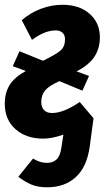

<svg xmlns="http://www.w3.org/2000/svg" viewBox="-23 -568 441 809"><path d="M196.8 -91.8Q244.6 -91.8 313 -138.2L371.1 -69.8L355 49.8Q343.3 135.3 296.4 178.2Q249.5 221.2 175.8 221.2Q136.2 221.2 108.9 209.5Q81.5 197.8 54.2 176.8L116.2 100.1Q145.5 118.2 173.8 118.2Q200.7 118.2 215.8 103.3Q231 88.4 235.8 53.2L244.1 -1Q197.3 16.1 159.2 16.1Q86.9 16.1 42 -23.9Q-2.9 -64 -2.9 -130.9Q-2.9 -175.8 17.1 -209Q37.1 -242.2 85.9 -269L30.8 -289.1L59.1 -352.1L158.2 -312Q214.4 -339.4 232.7 -355.7Q251 -372.1 251 -402.8Q251 -420.4 240.2 -430.2Q229.5 -439.9 211.9 -439.9Q165.5 -439.9 111.8 -399.9L68.8 -482.9Q104.5 -514.2 149.4 -531Q194.3 -547.9 240.2 -547.9Q311.5 -547.9 354.7 -509.8Q397.9 -471.7 397.9 -410.2Q397.9 -365.2 375.5 -330.1Q353 -294.9 299.8 -267.1L352.1 -248L324.2 -186L227.1 -226.1Q182.6 -206.1 166.7 -186.5Q150.9 -167 150.9 -138.2Q150.9 -116.2 162.6 -104Q174.3 -91.8 196.8 -91.8Z"/></svg>

Font: Fira Sans Compressed
Style: Bold Italic
Weight: 700
Width: 3
Italic angle: -8°
Designer: Carrois Corporate & Edenspiekermann AG
Foundry: Carrois Corporate GbR & Edenspiekermann AG
Version: Version 4.203;PS 004.203;hotconv 1.0.88;makeotf.lib2.5.64775